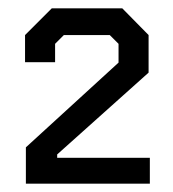

<svg xmlns="http://www.w3.org/2000/svg" viewBox="-20 -720 414 460"><path d="M42 -367 264 -570V-615L243 -636H133L112 -615V-571H40V-636L104 -700H273L336 -636V-546L117 -350V-342H339V-280H42Z"/></svg>

Font: Chakra Petch
Style: Regular
Weight: 400
Designer: Katatrad Aksorn Co.,Ltd.
Foundry: Cadson Demak Co.,Ltd.
Version: Version 1.000; ttfautohint (v1.6)